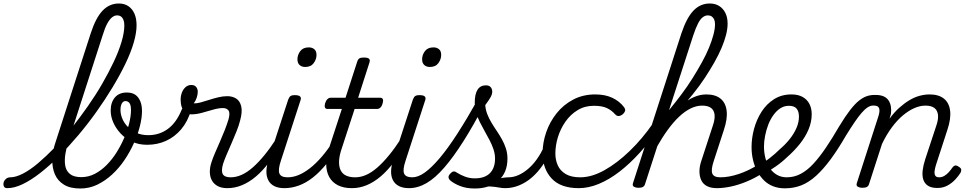

<svg xmlns="http://www.w3.org/2000/svg" viewBox="-189 -1059 5543 1098"><path d="M-147 17Q-162 17 -166.5 7.5Q-171 -2 -168.5 -14Q-166 -26 -155.5 -35.5Q-145 -45 -130 -45Q-99 -45 -58 -66Q-17 -87 29 -126Q75 -165 124 -215.5Q173 -266 220.5 -326.5Q268 -387 313 -451Q358 -515 395.5 -580Q433 -645 461.5 -705.5Q490 -766 506 -819.5Q522 -873 522 -914Q522 -927 532.5 -934Q543 -941 557 -941Q571 -941 581.5 -934Q592 -927 592 -914Q592 -871 575.5 -814.5Q559 -758 527.5 -693Q496 -628 454 -558.5Q412 -489 362.5 -419.5Q313 -350 259 -286Q205 -222 150 -167Q95 -112 42 -70.5Q-11 -29 -59 -6Q-107 17 -147 17ZM270 19Q212 19 176.5 -3Q141 -25 125 -62Q109 -99 110 -147Q111 -195 129 -247L330 -869Q359 -958 398 -998.5Q437 -1039 491 -1039Q523 -1039 545.5 -1023.5Q568 -1008 580 -980.5Q592 -953 592 -914Q592 -899 581.5 -891Q571 -883 557 -883Q543 -883 532.5 -891Q522 -899 522 -914Q522 -933 517 -945.5Q512 -958 503 -964.5Q494 -971 480 -971Q466 -971 452 -960Q438 -949 424.5 -924.5Q411 -900 398 -857L204 -256Q191 -217 185 -179.5Q179 -142 184 -112Q189 -82 211 -64Q233 -46 276 -46Q317 -46 353.5 -65Q390 -84 421.5 -116Q453 -148 478 -188Q503 -228 521.5 -271Q540 -314 550 -355Q560 -396 560 -429Q560 -459 551 -470Q542 -481 529 -481Q513 -481 507.5 -493.5Q502 -506 509 -518Q516 -530 536 -530Q556 -530 571.5 -524Q587 -518 598.5 -504.5Q610 -491 616.5 -471Q623 -451 623 -423Q623 -385 611 -337.5Q599 -290 576.5 -240Q554 -190 523 -144Q492 -98 452.5 -61.5Q413 -25 367.5 -3Q322 19 270 19Z M652 -231Q604 -231 565.5 -249Q527 -267 500 -296.5Q473 -326 458.5 -359.5Q444 -393 444 -427Q444 -473 468 -501.5Q492 -530 537 -530Q552 -530 554 -518Q556 -506 550 -493.5Q544 -481 529 -481Q515 -481 507.5 -467Q500 -453 500 -430Q500 -406 510.5 -380.5Q521 -355 541.5 -334Q562 -313 591 -299.5Q620 -286 659 -286Q723 -286 772 -322.5Q821 -359 851 -434Q857 -448 871.5 -451Q886 -454 898 -448.5Q910 -443 904 -429Q884 -363 847 -319.5Q810 -276 760.5 -253.5Q711 -231 652 -231Z M1112 17Q1079 17 1057.5 6Q1036 -5 1024 -25Q1012 -45 1011 -73Q1010 -101 1021 -133Q1028 -155 1040.5 -184Q1053 -213 1067.5 -246Q1082 -279 1095.5 -313Q1109 -347 1118 -377Q1128 -414 1117.5 -427.5Q1107 -441 1086 -441Q1061 -441 1030 -432Q999 -423 966.5 -414Q934 -405 905 -405Q885 -405 871 -416.5Q857 -428 850.5 -446.5Q844 -465 844 -489Q844 -510 851 -529Q858 -548 872 -560.5Q886 -573 905 -573Q924 -573 933 -561.5Q942 -550 942 -534Q942 -519 936 -500.5Q930 -482 919 -468Q935 -467 957.5 -473Q980 -479 1006 -487.5Q1032 -496 1059 -502.5Q1086 -509 1111 -509Q1140 -509 1161.5 -495.5Q1183 -482 1190.5 -451Q1198 -420 1184 -369Q1177 -341 1163.5 -307.5Q1150 -274 1135.5 -240.5Q1121 -207 1108 -177Q1095 -147 1087 -123Q1075 -82 1085 -63.5Q1095 -45 1130 -45Q1142 -45 1147 -35.5Q1152 -26 1150 -14Q1148 -2 1138.5 7.5Q1129 17 1112 17Z M1111 17Q1099 17 1093 7.5Q1087 -2 1089.5 -14Q1092 -26 1102 -35.5Q1112 -45 1130 -45Q1161 -45 1192.5 -59Q1224 -73 1256.5 -101.5Q1289 -130 1323 -171.5Q1357 -213 1392 -267Q1400 -279 1410.5 -278Q1421 -277 1426.5 -268Q1432 -259 1426 -248Q1389 -183 1351.5 -133Q1314 -83 1275 -50Q1236 -17 1195 0Q1154 17 1111 17Z M1437 17Q1403 17 1380 5.5Q1357 -6 1345.5 -28Q1334 -50 1334.5 -79.5Q1335 -109 1347 -146L1459 -489Q1465 -505 1473 -510Q1481 -515 1496 -515Q1520 -515 1527.5 -507Q1535 -499 1529 -484L1417 -139Q1400 -88 1409 -66.5Q1418 -45 1456 -45Q1468 -45 1473 -35.5Q1478 -26 1476 -14Q1474 -2 1464.5 7.5Q1455 17 1437 17ZM1556 -676Q1537 -676 1524.5 -687Q1512 -698 1512 -720Q1512 -745 1528 -766.5Q1544 -788 1577 -788Q1596 -788 1608.5 -777.5Q1621 -767 1621 -745Q1621 -720 1605 -698Q1589 -676 1556 -676Z M1437 17Q1425 17 1419 7.5Q1413 -2 1415.5 -14Q1418 -26 1428 -35.5Q1438 -45 1456 -45Q1487 -45 1518.5 -58Q1550 -71 1583.5 -97Q1617 -123 1651 -162.5Q1685 -202 1720 -256Q1729 -269 1739 -268Q1749 -267 1755 -257.5Q1761 -248 1755 -237Q1718 -171 1679 -123Q1640 -75 1600.5 -44Q1561 -13 1520 2Q1479 17 1437 17Z M1823 17Q1776 17 1743.5 0.5Q1711 -16 1694 -46.5Q1677 -77 1676.5 -120Q1676 -163 1694 -216L1766 -436H1683Q1673 -436 1669.5 -444Q1666 -452 1670 -468Q1675 -484 1683.5 -492Q1692 -500 1701 -500H1787L1853 -704Q1858 -720 1866 -725Q1874 -730 1891 -730Q1915 -730 1922 -722.5Q1929 -715 1923 -699L1859 -500H1985Q1996 -500 2000 -492.5Q2004 -485 1999 -468Q1995 -452 1986.5 -444Q1978 -436 1968 -436H1839L1766 -212Q1751 -169 1750 -137Q1749 -105 1759.5 -84.5Q1770 -64 1791 -54.5Q1812 -45 1842 -45Q1854 -45 1858.5 -35.5Q1863 -26 1861.5 -14Q1860 -2 1850 7.5Q1840 17 1823 17Z M1824 17Q1812 17 1806 7.5Q1800 -2 1802.5 -14Q1805 -26 1815 -35.5Q1825 -45 1843 -45Q1874 -45 1905.5 -59Q1937 -73 1969.5 -101.5Q2002 -130 2036 -171.5Q2070 -213 2105 -267Q2113 -279 2123.5 -278Q2134 -277 2139.5 -268Q2145 -259 2139 -248Q2102 -183 2064.5 -133Q2027 -83 1988 -50Q1949 -17 1908 0Q1867 17 1824 17Z M2150 17Q2116 17 2093 5.5Q2070 -6 2058.5 -28Q2047 -50 2047.5 -79.5Q2048 -109 2060 -146L2172 -489Q2178 -505 2186 -510Q2194 -515 2209 -515Q2233 -515 2240.5 -507Q2248 -499 2242 -484L2130 -139Q2113 -88 2122 -66.5Q2131 -45 2169 -45Q2181 -45 2186 -35.5Q2191 -26 2189 -14Q2187 -2 2177.5 7.5Q2168 17 2150 17ZM2269 -676Q2250 -676 2237.5 -687Q2225 -698 2225 -720Q2225 -745 2241 -766.5Q2257 -788 2290 -788Q2309 -788 2321.5 -777.5Q2334 -767 2334 -745Q2334 -720 2318 -698Q2302 -676 2269 -676Z M2150 17Q2135 17 2129.5 7.5Q2124 -2 2128 -14Q2132 -26 2142.5 -35.5Q2153 -45 2169 -45Q2202 -45 2240.5 -72.5Q2279 -100 2325.5 -155Q2372 -210 2426.5 -294.5Q2481 -379 2545 -493Q2552 -505 2564 -503.5Q2576 -502 2583.5 -492.5Q2591 -483 2585 -469Q2520 -344 2462 -252.5Q2404 -161 2352 -101Q2300 -41 2250.5 -12Q2201 17 2150 17Z M2701 17Q2683 17 2662 13Q2641 9 2615 7.5Q2589 6 2556 11L2586 -15Q2617 -25 2641.5 -32Q2666 -39 2686 -42Q2706 -45 2720 -45Q2729 -45 2732 -35.5Q2735 -26 2732.5 -14Q2730 -2 2721.5 7.5Q2713 17 2701 17ZM2526 19Q2478 19 2441.5 4.5Q2405 -10 2385 -28Q2376 -37 2376 -46.5Q2376 -56 2387 -67Q2397 -78 2406 -78.5Q2415 -79 2427 -70Q2444 -59 2470 -49Q2496 -39 2526 -39Q2583 -39 2612.5 -68.5Q2642 -98 2642 -152Q2642 -178 2633.5 -204Q2625 -230 2611.5 -256Q2598 -282 2583.5 -307.5Q2569 -333 2555.5 -360Q2542 -387 2534 -414.5Q2526 -442 2526 -471Q2526 -521 2542 -546Q2558 -571 2590 -571Q2609 -571 2617.5 -560Q2626 -549 2626 -535Q2626 -520 2616.5 -503Q2607 -486 2586 -458Q2588 -431 2597.5 -406.5Q2607 -382 2621 -358.5Q2635 -335 2651 -311.5Q2667 -288 2681 -263Q2695 -238 2704 -210.5Q2713 -183 2713 -152Q2713 -71 2661.5 -26Q2610 19 2526 19Z M2700 17Q2688 17 2682 7.5Q2676 -2 2678.5 -14Q2681 -26 2691 -35.5Q2701 -45 2719 -45Q2747 -45 2775.5 -57.5Q2804 -70 2831.5 -93.5Q2859 -117 2881.5 -149Q2904 -181 2922 -219Q2926 -232 2937 -231.5Q2948 -231 2956 -222.5Q2964 -214 2960 -202Q2942 -154 2914 -113.5Q2886 -73 2852.5 -44Q2819 -15 2780 1Q2741 17 2700 17Z M3121 17Q3017 17 2965.5 -38.5Q2914 -94 2914 -184Q2914 -243 2934.5 -302.5Q2955 -362 2994 -411Q3033 -460 3089 -489.5Q3145 -519 3215 -519Q3272 -519 3313 -499.5Q3354 -480 3379 -447Q3389 -434 3385.5 -424Q3382 -414 3372 -405Q3360 -396 3349 -395.5Q3338 -395 3328 -406Q3309 -428 3281.5 -441Q3254 -454 3207 -454Q3155 -454 3114 -429Q3073 -404 3044.5 -363Q3016 -322 3001.5 -274.5Q2987 -227 2987 -181Q2987 -144 3001 -113Q3015 -82 3046.5 -63.5Q3078 -45 3129 -45Q3142 -45 3146.5 -36Q3151 -27 3149.5 -14.5Q3148 -2 3140.5 7.5Q3133 17 3121 17Z M3121 17Q3109 17 3103.5 7.5Q3098 -2 3099 -14.5Q3100 -27 3108 -36Q3116 -45 3129 -45Q3195 -45 3267.5 -85.5Q3340 -126 3412.5 -196Q3485 -266 3547 -356Q3556 -371 3566.5 -366.5Q3577 -362 3582 -349Q3587 -336 3579 -325Q3527 -249 3470 -186Q3413 -123 3354 -77.5Q3295 -32 3236 -7.5Q3177 17 3121 17Z M3911 17Q3877 17 3854.5 5.5Q3832 -6 3821.5 -28Q3811 -50 3811 -80Q3811 -110 3824 -146L3888 -342Q3900 -377 3897.5 -402.5Q3895 -428 3877.5 -441.5Q3860 -455 3826 -455Q3794 -455 3761 -439Q3728 -423 3695 -392Q3662 -361 3630 -317Q3598 -273 3567 -218L3554 -267Q3596 -332 3634 -379.5Q3672 -427 3708.5 -458Q3745 -489 3780 -504Q3815 -519 3850 -519Q3902 -519 3931.5 -495Q3961 -471 3966.5 -425.5Q3972 -380 3951 -317L3893 -139Q3876 -88 3884.5 -66.5Q3893 -45 3930 -45Q3942 -45 3947 -35.5Q3952 -26 3950 -14Q3948 -2 3938.5 7.5Q3929 17 3911 17ZM3461 15Q3447 15 3436.5 9Q3426 3 3431 -12L3708 -869Q3738 -958 3777 -998.5Q3816 -1039 3870 -1039Q3901 -1039 3923.5 -1025Q3946 -1011 3959 -985.5Q3972 -960 3972 -924Q3972 -894 3963 -859Q3954 -824 3937 -784Q3920 -744 3895.5 -701Q3871 -658 3841 -612.5Q3811 -567 3773.5 -520.5Q3736 -474 3694.5 -428Q3653 -382 3607 -337L3500 -7Q3497 4 3488.5 9.5Q3480 15 3461 15ZM3637 -429Q3674 -474 3708.5 -520Q3743 -566 3772 -612.5Q3801 -659 3825 -702.5Q3849 -746 3865.5 -786Q3882 -826 3891 -860.5Q3900 -895 3900 -920Q3900 -937 3895 -948Q3890 -959 3881 -965Q3872 -971 3859 -971Q3844 -971 3830 -960.5Q3816 -950 3803 -925Q3790 -900 3776 -858Z M3911 17Q3895 17 3890 7.5Q3885 -2 3889 -14Q3893 -26 3903.5 -35.5Q3914 -45 3930 -45Q3979 -45 4036 -64Q4093 -83 4150 -119Q4159 -126 4167.5 -121.5Q4176 -117 4181 -107Q4186 -97 4185.5 -86.5Q4185 -76 4176 -71Q4128 -40 4080.5 -20.5Q4033 -1 3990 8Q3947 17 3911 17Z M4147 -113Q4182 -131 4213 -155Q4244 -179 4270 -205Q4302 -232 4327 -263.5Q4352 -295 4366 -327.5Q4380 -360 4380 -392Q4380 -422 4366.5 -438Q4353 -454 4322 -454Q4310 -454 4304.5 -464Q4299 -474 4300.5 -487Q4302 -500 4311.5 -509.5Q4321 -519 4338 -519Q4376 -519 4402 -504Q4428 -489 4440.5 -463.5Q4453 -438 4453 -406Q4453 -362 4435 -319Q4417 -276 4385 -236Q4353 -196 4312 -160Q4282 -131 4246.5 -106.5Q4211 -82 4173 -61Z M4299 18Q4263 18 4233 6.5Q4203 -5 4180.5 -27Q4158 -49 4142 -78.5Q4126 -108 4117.5 -143.5Q4109 -179 4109 -218Q4109 -270 4123.5 -323Q4138 -376 4166.5 -420.5Q4195 -465 4238 -492Q4281 -519 4337 -519Q4348 -519 4351.5 -509.5Q4355 -500 4352 -487Q4349 -474 4341.5 -464Q4334 -454 4323 -454Q4296 -454 4274 -440Q4252 -426 4234 -401Q4216 -376 4204.5 -346Q4193 -316 4186.5 -283Q4180 -250 4180 -221Q4180 -186 4188.5 -153.5Q4197 -121 4213.5 -97Q4230 -73 4254.5 -59Q4279 -45 4310 -45Q4353 -45 4390.5 -65Q4428 -85 4463 -123Q4498 -161 4534.5 -215Q4571 -269 4611 -338Q4645 -394 4672.5 -429.5Q4700 -465 4723.5 -483.5Q4747 -502 4768 -509Q4789 -516 4811 -516Q4824 -516 4828.5 -506.5Q4833 -497 4832 -485Q4831 -473 4823 -464Q4815 -455 4801 -455Q4788 -455 4772 -444.5Q4756 -434 4737.5 -412.5Q4719 -391 4697 -358.5Q4675 -326 4649 -284Q4604 -206 4562 -149Q4520 -92 4479 -54.5Q4438 -17 4394.5 0.5Q4351 18 4299 18Z M4741 15Q4728 15 4717 9Q4706 3 4711 -12L4834 -393Q4844 -424 4838.5 -439.5Q4833 -455 4811 -455Q4799 -455 4794 -464Q4789 -473 4789.5 -485Q4790 -497 4798.5 -506.5Q4807 -516 4819 -516Q4845 -516 4863 -508.5Q4881 -501 4891.5 -486Q4902 -471 4905.5 -451Q4909 -431 4906 -408L4898 -380Q4925 -417 4953.5 -442.5Q4982 -468 5011 -485.5Q5040 -503 5069.5 -511Q5099 -519 5127 -519Q5179 -519 5209 -495Q5239 -471 5244.5 -425.5Q5250 -380 5229 -317L5163 -114Q5157 -94 5155.5 -78.5Q5154 -63 5160 -54Q5166 -45 5182 -45Q5197 -45 5211 -53Q5225 -61 5237 -74.5Q5249 -88 5257 -100Q5263 -109 5271.5 -112Q5280 -115 5293 -106Q5307 -98 5308 -89.5Q5309 -81 5304 -71Q5293 -53 5274 -32.5Q5255 -12 5229.5 2Q5204 16 5172 16Q5137 16 5117.5 3Q5098 -10 5091 -32.5Q5084 -55 5087.5 -84.5Q5091 -114 5102 -148L5166 -342Q5178 -377 5175 -402.5Q5172 -428 5154.5 -441.5Q5137 -455 5103 -455Q5073 -455 5040.5 -441Q5008 -427 4975 -399.5Q4942 -372 4911.5 -331Q4881 -290 4855 -236L4781 -7Q4778 4 4769.5 9.5Q4761 15 4741 15Z"/></svg>

Font: Playwrite CO Light
Style: Regular
Weight: 300
Version: Version 1.002